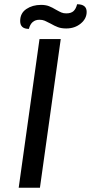

<svg xmlns="http://www.w3.org/2000/svg" viewBox="-20 -884 428 904"><path d="M166 -700H266L168 0H68ZM75 -785Q75 -822 104 -841.5Q133 -861 173 -861Q195 -861 210.5 -855Q226 -849 244 -838Q260 -829 269.5 -825Q279 -821 292 -821Q315 -821 326.5 -832Q338 -843 343 -864Q388 -864 388 -828Q388 -796 360 -773Q332 -750 292 -750Q269 -750 253 -756Q237 -762 218 -773Q201 -782 190.5 -786.5Q180 -791 166 -791Q127 -791 116 -748Q75 -748 75 -785Z"/></svg>

Font: Krub Medium
Style: Italic
Weight: 500
Italic angle: -8°
Designer: Ekaluck Peanpanawate
Foundry: Cadson Demak Co.,Ltd.
Version: Version 1.000; ttfautohint (v1.6)